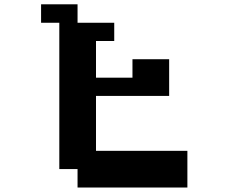

<svg xmlns="http://www.w3.org/2000/svg" viewBox="-20 -796 1040 874"><path d="M167 -692.4V-776.4H333V-692.4H500V-609.4H417V-442.4H583V-526.4H750V-359.4H417V-109.4H833V57.6H333V-26.4H250V-692.4Z"/></svg>

Font: KH Dot Dougenzaka 12
Style: Regular
Weight: 400
Designer: Original version for X68000 by Keitarou Hiraki (http://hp.vector.co.jp/authors/VA000874/) / TrueType conversion by Homem
Version: Version 1.00.20150527